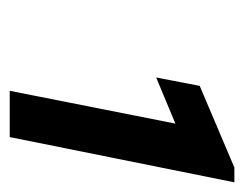

<svg xmlns="http://www.w3.org/2000/svg" viewBox="-72 -858 486 381"><g transform="rotate(90 170.5 -667.0)"><path d="M159.7 -443.8 231.9 -808.6 245.6 -781.2 133.3 -734.4 149.9 -820.8 312 -889.6H341.3L251.5 -443.8Z"/></g></svg>

Font: Reddit Sans SemiBold
Style: Italic
Weight: 600
Italic angle: -11.25°
Designer: Stephen Hutchings
Version: Version 1.013